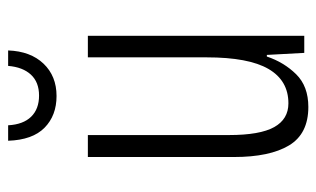

<svg xmlns="http://www.w3.org/2000/svg" viewBox="-173 -595 778 472"><g transform="rotate(-90 216.0 -359.0)"><path d="M364 -532V0H322L317 -92H313Q299 -50 269.5 -20Q240 10 189 10Q123 10 94.5 -37.5Q66 -85 66 -173V-532H120V-185Q120 -109 139.5 -74Q159 -39 198 -39Q254 -39 282.5 -88Q311 -137 311 -240V-532ZM328 -728Q326 -673 295.5 -641Q265 -609 216 -609Q168 -609 138 -638.5Q108 -668 106 -728H144Q146 -691 165 -671.5Q184 -652 217 -652Q250 -652 268.5 -672Q287 -692 290 -728Z"/></g></svg>

Font: Noto Sans Malayalam ExtraCondensed Light
Style: Regular
Weight: 300
Width: 2
Designer: Jelle Bosma - Monotype Design Team
Foundry: Monotype Imaging Inc.
Version: Version 2.104; ttfautohint (v1.8.4.7-5d5b)